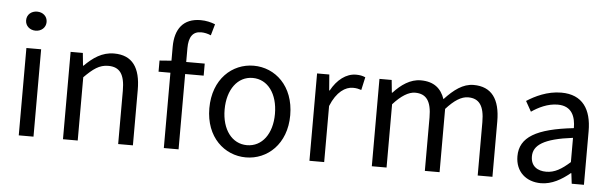

<svg xmlns="http://www.w3.org/2000/svg" viewBox="-47 -888 3392 1064"><g transform="rotate(5 1648.5 -356.0)"><path d="M82 0H164V-486H82ZM124 -586C156 -586 181 -608 181 -639C181 -671 156 -692 124 -692C92 -692 67 -671 67 -639C67 -608 92 -586 124 -586Z M328 0H410V-352C459 -401 493 -427 543 -427C607 -427 635 -388 635 -297V0H717V-308C717 -432 671 -498 569 -498C502 -498 452 -462 406 -416H403L396 -486H328Z M889 0H971V-419H1074V-486H971V-563C971 -625 993 -657 1039 -657C1057 -657 1076 -653 1094 -645L1112 -708C1090 -717 1061 -724 1031 -724C934 -724 889 -662 889 -563V-486L823 -481V-419H889Z M1346 12C1465 12 1571 -81 1571 -242C1571 -405 1465 -498 1346 -498C1227 -498 1121 -405 1121 -242C1121 -81 1227 12 1346 12ZM1346 -56C1263 -56 1206 -131 1206 -242C1206 -354 1263 -430 1346 -430C1430 -430 1486 -354 1486 -242C1486 -131 1430 -56 1346 -56Z M1699 0H1781V-312C1814 -394 1863 -424 1904 -424C1924 -424 1935 -421 1951 -416L1967 -488C1951 -495 1936 -498 1915 -498C1860 -498 1810 -459 1777 -398H1774L1767 -486H1699Z M2046 0H2128V-352C2173 -402 2214 -427 2250 -427C2312 -427 2341 -388 2341 -297V0H2423V-352C2468 -402 2507 -427 2545 -427C2606 -427 2635 -388 2635 -297V0H2717V-308C2717 -432 2669 -498 2569 -498C2510 -498 2460 -460 2409 -405C2389 -463 2349 -498 2275 -498C2217 -498 2166 -462 2124 -416H2121L2114 -486H2046Z M2987 12C3048 12 3102 -20 3148 -58H3151L3158 0H3226V-298C3226 -419 3176 -498 3057 -498C2979 -498 2911 -464 2866 -435L2898 -378C2936 -404 2987 -430 3043 -430C3123 -430 3143 -370 3143 -308C2936 -285 2845 -232 2845 -126C2845 -39 2906 12 2987 12ZM3011 -54C2963 -54 2925 -77 2925 -132C2925 -194 2981 -234 3143 -254V-119C3096 -77 3058 -54 3011 -54Z"/></g></svg>

Font: Giro Sans Regular
Style: Regular
Weight: 400
Designer: Paul D. Hunt
Foundry: Adobe Systems Incorporated
Version: Version 1.000;PS 1.0;hotconv 1.0.88;makeotf.lib2.5.647800